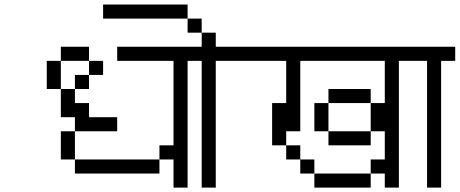

<svg xmlns="http://www.w3.org/2000/svg" viewBox="-20 -895 2040 852"><path d="M500 -312.5V-375H375V-437.5H312.5V-500H250Q250 -500 250 -375H312.5V-312.5H250Q250 -312.5 250 -187.5H312.5V-125H687.5V-187.5H312.5Q312.5 -187.5 312.5 -312.5ZM437.5 -562.5V-625H375V-562.5H312.5V-500H375V-562.5ZM1000 -625V-687.5H500V-625H750Q750 -625 750 -250H687.5V-187.5H750Q750 -187.5 750 -62.5H812.5V-625ZM250 -500Q250 -500 250 -625H187.5Q187.5 -625 187.5 -500ZM250 -625H375V-687.5H250Z M1000 -625V-687.5H937.5V-750H875V-687.5H750V-625H875V-62.5H937.5V-625ZM875 -750V-812.5H812.5V-750ZM812.5 -812.5V-875H437.5V-812.5Z M2000 -625V-687.5H1000V-625H1250V-437.5H1187.5V-250H1250V-187.5H1312.5V-125H1375V-62.5H1625V-125H1375V-187.5H1312.5V-250H1250V-312.5H1312.5V-625H1687.5V-437.5H1625Q1625 -437.5 1625 -312.5H1437.5V-250H1625V-312.5H1687.5Q1687.5 -312.5 1687.5 -187.5H1625V-125H1687.5V-62.5H1750V-625ZM1437.5 -312.5Q1437.5 -312.5 1437.5 -437.5H1375Q1375 -437.5 1375 -312.5ZM1437.5 -437.5H1625V-500H1437.5Z M2000 -625V-687.5H1750V-625H1875V-62.5H1937.5V-625Z"/></svg>

Font: CalcUnifontExMono
Style: Regular
Weight: 500
Version: Version 15.0.06